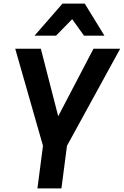

<svg xmlns="http://www.w3.org/2000/svg" viewBox="-20 -1052 691 1072"><path d="M559 -853ZM563 -853H449L383 -945L293 -853H173L329 -1032H453ZM323 0H189L220 -238L65 -780H208L305 -403L502 -780H651L354 -238Z"/></svg>

Font: Tanohe Sans SemiBold
Style: Italic
Weight: 600
Designer: Village Type and Design LLC & Cristiano Sobral
Foundry: Cooper Hewitt Smithsonian Design Museum
Version: Version 1.00;September 29, 2021;FontCreator 13.0.0.2655 64-b